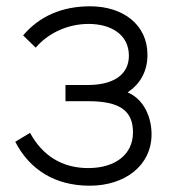

<svg xmlns="http://www.w3.org/2000/svg" viewBox="-20 -575 542 610"><path d="M385.5 -281.5C425 -308 448.5 -347.5 448.5 -401C448.5 -497 370.5 -555 266.5 -555C177 -555 105 -523.5 53.5 -462.5L93.5 -423.5C131.5 -468.5 193.5 -499 261.5 -499C331.5 -499 389.5 -466 389.5 -398C389.5 -336.5 338.5 -305 259.5 -305H188V-253.5H260C361 -253.5 402.5 -223 402.5 -154.5C402.5 -83.5 345.5 -41 260 -41C178 -41 115 -80 75.5 -153L28.5 -124.5C74 -36.5 154 15 265 15C377.5 15 461.5 -49.5 461.5 -148.5C461.5 -201 438.5 -259 385.5 -281.5Z"/></svg>

Font: Hauora Light
Style: Regular
Weight: 300
Designer: Wayne Shih
Foundry: WCYS
Version: Version 1.001;hotconv 1.0.109;makeotfexe 2.5.65596